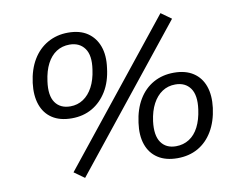

<svg xmlns="http://www.w3.org/2000/svg" viewBox="-81 -839 1211 973"><g transform="rotate(-10 524.5 -352.0)"><path d="M281 26 228 -12 802 -730 855 -692ZM268 -283Q207 -283 167.5 -309Q128 -335 111.5 -382.5Q95 -430 103 -494Q112 -563 141.5 -612Q171 -661 218 -687.5Q265 -714 323 -714Q384 -714 423 -687.5Q462 -661 479 -614Q496 -567 487 -503Q479 -434 449 -385Q419 -336 373 -309.5Q327 -283 268 -283ZM271 -344Q308 -344 337.5 -363.5Q367 -383 386.5 -419.5Q406 -456 413 -508Q424 -580 397.5 -616.5Q371 -653 320 -653Q282 -653 252.5 -634Q223 -615 204 -578.5Q185 -542 178 -489Q168 -417 193.5 -380.5Q219 -344 271 -344ZM760 9Q700 9 660 -17Q620 -43 603.5 -90.5Q587 -138 596 -202Q605 -271 634.5 -320Q664 -369 710.5 -395Q757 -421 816 -421Q876 -421 915.5 -395Q955 -369 971.5 -322Q988 -275 980 -211Q971 -142 941.5 -92.5Q912 -43 866 -17Q820 9 760 9ZM763 -52Q801 -52 831 -71Q861 -90 880 -127Q899 -164 906 -216Q916 -288 890 -324.5Q864 -361 813 -361Q775 -361 745.5 -341.5Q716 -322 696.5 -285.5Q677 -249 670 -197Q661 -125 686.5 -88.5Q712 -52 763 -52Z"/></g></svg>

Font: Nunito Sans 10pt SemiExpanded
Style: Italic
Weight: 400
Width: 6
Italic angle: -9°
Designer: Vernon Adams
Foundry: Vernon Adams
Version: Version 3.101;gftools[0.9.27]